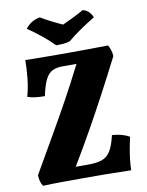

<svg xmlns="http://www.w3.org/2000/svg" viewBox="-96 -958 790 1030"><g transform="rotate(-10 299.0 -443.5)"><path d="M77 -678Q95 -677 124.5 -677Q154 -677 188 -676.5Q222 -676 255 -676Q288 -676 313 -676Q363 -676 421.5 -676.5Q480 -677 528 -678Q535 -665 540 -650.5Q545 -636 546 -617Q495 -517 447.5 -427.5Q400 -338 350.5 -250Q301 -162 244 -67H310Q358 -67 387 -77Q416 -87 434 -116Q452 -145 465 -201Q522 -197 559 -175Q554 -153 548 -121.5Q542 -90 538 -56.5Q534 -23 534 3Q471 1 402.5 0.5Q334 0 275 0Q213 0 154.5 0.5Q96 1 54 3Q37 -22 37 -58Q95 -159 146.5 -248Q198 -337 246.5 -425Q295 -513 344 -610H269Q235 -610 212.5 -599Q190 -588 174.5 -557.5Q159 -527 147 -469Q120 -469 95 -472Q70 -475 53 -482Q66 -526 71.5 -580Q77 -634 77 -678ZM254 -727Q201 -782 114 -842Q128 -860 146 -872Q164 -884 193 -890Q218 -875 249.5 -859Q281 -843 310 -830Q334 -841 368 -857.5Q402 -874 425 -888Q446 -885 460 -870Q474 -855 479 -840Q441 -817 400.5 -789.5Q360 -762 330 -736Q313 -730 293.5 -728.5Q274 -727 254 -727Z"/></g></svg>

Font: Vollkorn ExtraBold
Style: Regular
Weight: 800
Designer: Friedrich Althausen
Foundry: Friedrich Althausen
Version: Version 5.000; ttfautohint (v1.8.3)